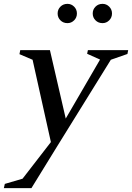

<svg xmlns="http://www.w3.org/2000/svg" viewBox="-64 -760 685 996"><path d="M-44 216 -39 194 53 167 200 -23 105 -450 37 -479 41 -500H195L277 -145L455 -451L388 -481L392 -500H601L597 -480L511 -450L232 0L99 216ZM468 -640Q446 -640 431.5 -654.5Q417 -669 417 -690Q417 -711 431.5 -725.5Q446 -740 468 -740Q488 -740 502.5 -725.5Q517 -711 517 -690Q517 -669 502.5 -654.5Q488 -640 468 -640ZM286 -640Q264 -640 249.5 -654.5Q235 -669 235 -690Q235 -711 249.5 -725.5Q264 -740 286 -740Q306 -740 320.5 -725.5Q335 -711 335 -690Q335 -669 320.5 -654.5Q306 -640 286 -640Z"/></svg>

Font: Wittgenstein-Italic Regular
Style: Italic
Weight: 400
Italic angle: -11°
Designer: Jörg Drees
Foundry: Jörg Drees
Version: Version 1.000; ttfautohint (v1.8.4.7-5d5b)